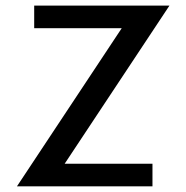

<svg xmlns="http://www.w3.org/2000/svg" viewBox="-20 -660 660 680"><path d="M580.1 -640.1 209 -80.1H520V0H40L411.1 -560.1H101.1V-640.1Z"/></svg>

Font: Laconic
Style: Regular
Weight: 400
Designer: Robby Woodard
Version: Version 1.000